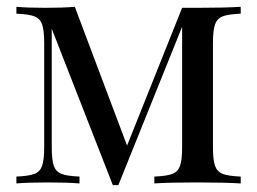

<svg xmlns="http://www.w3.org/2000/svg" viewBox="-20 -535 750 560"><path d="M601.1 -409.2V-106Q601.1 -68.4 607.2 -51.3Q613.3 -34.2 629.6 -27.8Q646 -21.5 682.1 -20V0Q635.3 -2.9 553.7 -2.9Q472.2 -2.9 430.2 0V-20Q466.3 -21.5 482.7 -27.8Q499 -34.2 505.1 -51.3Q511.2 -68.4 511.2 -106V-457L325.2 4.9H309.1L130.9 -451.2V-106Q130.9 -68.4 137 -51.3Q143.1 -34.2 159.4 -27.8Q175.8 -21.5 211.9 -20V0Q176.3 -2.9 118.7 -2.9Q61 -2.9 27.8 0V-20Q64 -21.5 80.3 -27.8Q96.7 -34.2 102.8 -51.3Q108.9 -68.4 108.9 -106V-409.2Q108.9 -446.8 102.8 -463.9Q96.7 -481 80.3 -487.3Q64 -493.7 27.8 -495.1V-515.1Q60.5 -512.2 112.3 -512.2Q164.1 -512.2 198.2 -515.1L350.6 -110.4L511.2 -512.2H558.1Q633.8 -512.2 682.1 -515.1V-495.1Q646 -493.7 629.6 -487.3Q613.3 -481 607.2 -463.9Q601.1 -446.8 601.1 -409.2Z"/></svg>

Font: PlayfairDisplay-Regular
Style: Regular
Weight: 400
Designer: Claus Eggers Sørensen
Foundry: Claus Eggers Sørensen
Version: Version 1.002;PS 001.002;hotconv 1.0.70;makeotf.lib2.5.58329